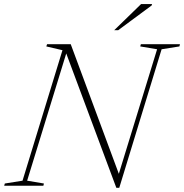

<svg xmlns="http://www.w3.org/2000/svg" viewBox="-49 -886 878 916"><path d="M525.5 -36.5 510 -31 700.5 -651 620 -664.5 623 -675H809.5L807 -664.5L722 -651L520 10H506L260.5 -648.5L275 -657L80.5 -24L160.5 -10.5L158 0H-29L-26 -10.5L58.5 -24L249 -646.5L172 -664.5L175.5 -675H288.5ZM496 -742 624 -866.5H676.5L674.5 -860L515 -742Z"/></svg>

Font: Newsreader 24pt ExtraLight
Style: Italic
Weight: 250
Italic angle: -17°
Designer: Hugues Gentile
Foundry: Production Type
Version: Version 1.003